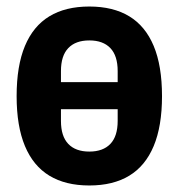

<svg xmlns="http://www.w3.org/2000/svg" viewBox="-20 -557 548 589"><path d="M254 12Q181 12 131.5 -18Q82 -48 56.5 -109Q31 -170 31 -262Q31 -355 56.5 -416Q82 -477 131.5 -507Q181 -537 254 -537Q327 -537 376.5 -507Q426 -477 451.5 -416Q477 -355 477 -262Q477 -170 451.5 -109Q426 -48 376.5 -18Q327 12 254 12ZM254 -92Q296 -92 318.5 -115.5Q341 -139 341 -186V-222H167V-186Q167 -139 189.5 -115.5Q212 -92 254 -92ZM167 -339V-305H341V-339Q341 -386 318.5 -409.5Q296 -433 254 -433Q212 -433 189.5 -409.5Q167 -386 167 -339Z"/></svg>

Font: IBM Plex Sans Condensed
Style: Bold
Weight: 700
Width: 3
Designer: Mike Abbink, Paul van der Laan, Pieter van Rosmalen
Foundry: Bold Monday
Version: Version 3.201